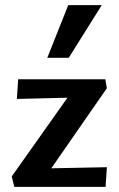

<svg xmlns="http://www.w3.org/2000/svg" viewBox="-20 -731 464 751"><path d="M26 -41 273 -390 335 -351 46 -344 51 -421H392L398 -386L149 -27L95 -71L398 -77L393 0H36ZM165 -505 247 -711H378L249 -505Z"/></svg>

Font: Ysabeau Office
Style: Bold
Weight: 700
Designer: Christian Thalmann (Catharsis Fonts)
Version: Version 2.001;gftools[0.9.30]; featfreeze: tnum,lnum,ss02